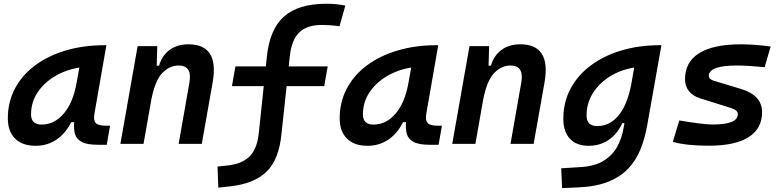

<svg xmlns="http://www.w3.org/2000/svg" viewBox="-20 -762 4142 1017"><path d="M168.9 10.3Q98.6 10.3 60.1 -27.8Q21.5 -65.9 21.5 -135.3Q21.5 -223.1 60.1 -294.7Q98.6 -366.2 167.7 -417Q236.8 -467.8 330.1 -495.1Q423.3 -522.5 532.2 -522.5H543.5L480.5 -161.6Q474.1 -125.5 486.8 -110.8Q499.5 -96.2 541 -96.2H563L545.4 4.9H499.5Q440.4 4.9 412.4 -10.5Q384.3 -25.9 377 -53Q369.6 -80.1 373 -114.7H356.9Q327.1 -54.7 278.6 -22.2Q230 10.3 168.9 10.3ZM200.7 -102.1Q267.6 -102.1 317.6 -160.4Q367.7 -218.8 386.2 -325.7L400.4 -404.3Q326.7 -392.1 268.8 -356.9Q210.9 -321.8 177.7 -270.3Q144.5 -218.8 144.5 -156.2Q144.5 -102.1 200.7 -102.1Z M617.7 0 709 -517.6H813L810.1 -414.1H822.3Q838.4 -468.3 878.7 -497.8Q918.9 -527.3 978 -527.3Q1142.1 -527.3 1106.4 -325.2L1048.8 0H926.3L983.4 -325.2Q999 -415 926.3 -415Q878.9 -415 840.6 -376.2Q802.2 -337.4 782.2 -237.8L740.2 0Z M1136.2 231.9 1132.3 120.1 1187.5 114.3Q1263.2 106 1303.5 64.9Q1343.8 23.9 1351.6 -64.5L1377 -305.7H1208.5L1227.1 -410.2H1388.2L1392.6 -454.1Q1406.7 -605 1483.4 -673.6Q1560.1 -742.2 1708.5 -742.2Q1761.7 -742.2 1809.1 -732.4L1778.3 -623Q1748.5 -627 1726.6 -628.4Q1704.6 -629.9 1686 -629.9Q1605 -629.9 1564 -589.1Q1522.9 -548.3 1514.6 -459L1509.3 -410.2H1715.8L1697.3 -305.7H1498L1471.2 -54.2Q1458 82.5 1392.6 146.7Q1327.1 210.9 1199.2 225.1Z M1926.8 10.3Q1856.4 10.3 1817.9 -27.8Q1779.3 -65.9 1779.3 -135.3Q1779.3 -223.1 1817.9 -294.7Q1856.4 -366.2 1925.5 -417Q1994.6 -467.8 2087.9 -495.1Q2181.2 -522.5 2290 -522.5H2301.3L2238.3 -161.6Q2231.9 -125.5 2244.6 -110.8Q2257.3 -96.2 2298.8 -96.2H2320.8L2303.2 4.9H2257.3Q2198.2 4.9 2170.2 -10.5Q2142.1 -25.9 2134.8 -53Q2127.4 -80.1 2130.9 -114.7H2114.7Q2085 -54.7 2036.4 -22.2Q1987.8 10.3 1926.8 10.3ZM1958.5 -102.1Q2025.4 -102.1 2075.4 -160.4Q2125.5 -218.8 2144 -325.7L2158.2 -404.3Q2084.5 -392.1 2026.6 -356.9Q1968.8 -321.8 1935.5 -270.3Q1902.3 -218.8 1902.3 -156.2Q1902.3 -102.1 1958.5 -102.1Z M2375.5 0 2466.8 -517.6H2570.8L2567.9 -414.1H2580.1Q2596.2 -468.3 2636.5 -497.8Q2676.8 -527.3 2735.8 -527.3Q2899.9 -527.3 2864.3 -325.2L2806.6 0H2684.1L2741.2 -325.2Q2756.8 -415 2684.1 -415Q2636.7 -415 2598.4 -376.2Q2560.1 -337.4 2540 -237.8L2498 0Z M2957.5 234.4 2952.6 129.4 3055.2 123Q3132.8 118.2 3179.7 88.1Q3226.6 58.1 3250.5 12.7Q3274.4 -32.7 3282.7 -82.5L3287.6 -109.9H3276.4Q3250 -52.2 3204.1 -21Q3158.2 10.3 3097.7 10.3Q3033.7 10.3 2998.8 -27.1Q2963.9 -64.5 2963.9 -132.3Q2963.9 -221.2 3002.4 -293Q3041 -364.7 3110.1 -416Q3179.2 -467.3 3272.2 -494.9Q3365.2 -522.5 3474.1 -522.5H3483.4L3408.2 -98.1Q3396 -29.3 3372.6 28.8Q3349.1 86.9 3307.9 130.6Q3266.6 174.3 3202.6 200.2Q3138.7 226.1 3045.4 230.5ZM3339.4 -404.3Q3267.1 -392.6 3210 -356.7Q3152.8 -320.8 3119.9 -267.8Q3086.9 -214.8 3086.9 -150.4Q3086.9 -94.2 3144 -94.2Q3210 -94.2 3256.3 -150.4Q3302.7 -206.5 3323.2 -313Z M3734.9 9.8Q3613.8 9.8 3543.9 -10.7L3578.1 -124Q3637.7 -113.8 3682.9 -108.2Q3728 -102.5 3754.9 -102.5Q3888.2 -102.5 3888.2 -157.2Q3888.2 -178.2 3854.5 -189L3688.5 -241.2Q3648.4 -253.9 3628.4 -280.3Q3608.4 -306.6 3608.4 -342.3Q3608.4 -433.6 3683.6 -480.5Q3758.8 -527.3 3904.8 -527.3Q3942.4 -527.3 3982.2 -524.2Q4022 -521 4062 -515.6L4030.3 -406.2Q3987.3 -410.2 3950 -412.6Q3912.6 -415 3883.8 -415Q3734.4 -415 3734.4 -359.9Q3734.4 -341.8 3763.7 -333.5L3906.2 -290.5Q4016.6 -256.8 4016.6 -167.5Q4016.6 -80.6 3945.1 -35.4Q3873.5 9.8 3734.9 9.8Z"/></svg>

Font: Cascadia Code NF SemiBold
Style: Italic
Weight: 600
Italic angle: -10°
Monospace: yes
Designer: Aaron Bell
Foundry: Saja Typeworks
Version: Version 2404.023; ttfautohint (v1.8.4)